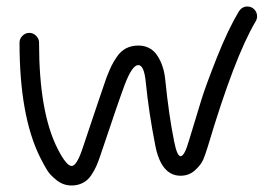

<svg xmlns="http://www.w3.org/2000/svg" viewBox="-20 -570 850 590"><path d="M740 -550Q753 -550 761.5 -541Q770 -532 770 -520Q770 -512 766 -505Q701 -396 619 -121Q611 -95 604.5 -79.5Q598 -64 579.5 -47Q561 -30 535 -30Q475 -30 457 -124Q437 -226 428 -317Q423 -370 405 -370Q386 -370 363 -309Q346 -264 288 -91Q282 -73 276 -59.5Q270 -46 260 -31Q250 -16 234.5 -8Q219 0 200 0Q175 0 155 -15.5Q135 -31 125.5 -46Q116 -61 103 -87Q40 -214 40 -439Q40 -451 49 -460Q58 -469 70 -469Q82 -469 91 -460Q100 -451 100 -439Q100 -225 157 -113Q184 -60 200 -60Q215 -60 232 -109Q296 -300 307 -331Q308 -333 309 -336Q317 -356 322.5 -367.5Q328 -379 339.5 -396Q351 -413 367.5 -421.5Q384 -430 405 -430Q443 -430 463.5 -399Q484 -368 488 -323Q499 -215 515 -136Q524 -90 535 -90Q547 -90 561 -139Q587 -225 599.5 -265.5Q612 -306 646 -392Q680 -478 714 -535Q724 -550 740 -550Z"/></svg>

Font: Pecita
Style: Book
Weight: 400
Width: 7
Version: Version 4.3